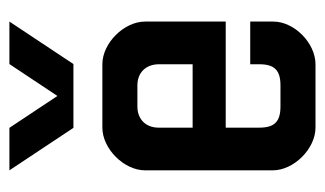

<svg xmlns="http://www.w3.org/2000/svg" viewBox="-158 -516 674 398"><g transform="rotate(-90 179.0 -317.0)"><path d="M24.9 -634.5H113L179.1 -535L245.2 -634.5H333.3L245.2 -501.8H113ZM157.2 -369.2H201C227.9 -369.2 244.8 -351.2 244.8 -324.4V-254.7H113.4V-325.4C113.4 -352.2 131.3 -369.2 157.2 -369.2ZM244.8 -441.8H113.4C69.7 -441.8 24.9 -397 24.9 -353.2V-88.6C24.9 -44.8 69.7 0 113.4 0H244.8C288.6 0 333.3 -43.8 333.3 -87.6V-135.3H244.8V-116.4C244.8 -85.6 232.8 -72.6 201 -72.6H157.2C125.4 -72.6 113.4 -85.6 113.4 -116.4V-186.1H333.3V-263.7V-353.2C333.3 -397 288.6 -441.8 244.8 -441.8Z"/></g></svg>

Font: Ulica
Style: Regular
Weight: 400
Version: Version